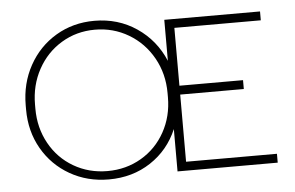

<svg xmlns="http://www.w3.org/2000/svg" viewBox="-51 -776 1324 863"><g transform="rotate(-5 611.5 -344.0)"><path d="M1169 -35V5H717V-186Q678 -94 596 -40Q514 14 407 14Q310 14 231.5 -31Q153 -76 108 -154.5Q63 -233 63 -331V-350Q63 -449 107.5 -529.5Q152 -610 229.5 -656Q307 -702 403 -702Q510 -702 593.5 -645.5Q677 -589 717 -494V-679H1149V-639H759V-378H1046V-338H759V-35ZM703 -350Q703 -437 663 -508.5Q623 -580 554 -621Q485 -662 402 -662Q319 -662 251 -621Q183 -580 144 -508.5Q105 -437 105 -350V-331Q105 -245 144 -174.5Q183 -104 251.5 -64Q320 -24 404 -24Q488 -24 556.5 -64Q625 -104 664 -174.5Q703 -245 703 -331Z"/></g></svg>

Font: Bellota Light
Style: Regular
Weight: 300
Designer: Kemie Guaida
Foundry: Kemie Guaida
Version: Version 4.001